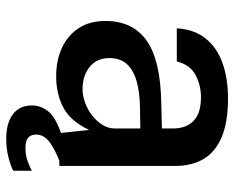

<svg xmlns="http://www.w3.org/2000/svg" viewBox="-86 -480 733 600"><g transform="rotate(90 280.0 -180.5)"><path d="M218.5 10Q169 10 129.8 -8.2Q90.5 -26.5 68.2 -60.8Q46 -95 46 -144Q46 -229.5 107.8 -273Q169.5 -316.5 304.5 -318.5L382 -320.5V-355.5Q382 -396.5 357.8 -419.8Q333.5 -443 282.5 -442.5Q244.5 -442 213.5 -424.8Q182.5 -407.5 172.5 -367H69Q72 -420 99.8 -455.8Q127.5 -491.5 176 -509.2Q224.5 -527 288 -527Q362 -527 408.5 -507.5Q455 -488 477 -451.2Q499 -414.5 499 -362.5V0H396.5L386.5 -93Q359 -34.5 316.2 -12.2Q273.5 10 218.5 10ZM258 -72.5Q280.5 -72.5 302.5 -80.8Q324.5 -89 342.2 -103.2Q360 -117.5 370.8 -135Q381.5 -152.5 382 -171.5V-253L318.5 -252Q271.5 -251.5 236.2 -242Q201 -232.5 181.5 -211.8Q162 -191 162 -156.5Q162 -117 189.5 -94.8Q217 -72.5 258 -72.5ZM414.5 166Q364.5 166 337.2 145Q310 124 310 85.5Q310 57 329.8 33.2Q349.5 9.5 409 -9.5L495 -5Q443.5 15 422.2 32.5Q401 50 401 72Q401 89 410.8 97.5Q420.5 106 442 106Q465 106 483.2 99.5Q501.5 93 514 86V144Q501 151.5 473.5 158.8Q446 166 414.5 166Z"/></g></svg>

Font: Public Sans Thin SemiBold
Style: Regular
Weight: 600
Version: Version 2.001